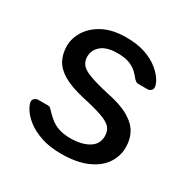

<svg xmlns="http://www.w3.org/2000/svg" viewBox="-128 -649 766 777"><g transform="rotate(30 255.0 -260.0)"><path d="M254 10Q198 10 158 -4Q118 -18 93 -38Q68 -58 55.5 -78Q43 -98 42 -110Q41 -121 49 -127Q57 -133 65 -133H110Q115 -133 118.5 -131.5Q122 -130 128 -123Q141 -109 157 -95Q173 -81 196.5 -72Q220 -63 255 -63Q306 -63 339 -82.5Q372 -102 372 -140Q372 -165 358.5 -180Q345 -195 310.5 -207Q276 -219 216 -232Q156 -246 121 -266.5Q86 -287 71 -315.5Q56 -344 56 -380Q56 -417 78 -451.5Q100 -486 142.5 -508Q185 -530 249 -530Q301 -530 338 -517Q375 -504 399 -484.5Q423 -465 435 -446Q447 -427 448 -414Q449 -404 442 -397.5Q435 -391 426 -391H384Q377 -391 372.5 -394Q368 -397 364 -401Q354 -414 340.5 -427Q327 -440 305.5 -448.5Q284 -457 249 -457Q199 -457 174 -436Q149 -415 149 -383Q149 -364 160 -349Q171 -334 202 -322Q233 -310 294 -296Q360 -283 398 -261Q436 -239 452 -210Q468 -181 468 -143Q468 -101 444 -66Q420 -31 372 -10.5Q324 10 254 10Z"/></g></svg>

Font: Rubik Light
Style: Regular
Weight: 400
Version: Version 2.101